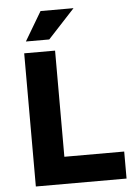

<svg xmlns="http://www.w3.org/2000/svg" viewBox="-60 -946 710 991"><g transform="rotate(-5 295.0 -450.0)"><path d="M85 0V-690H245V-140H555V0ZM99 -750 188 -900H359L220 -750Z"/></g></svg>

Font: Radio Canada
Style: Bold
Weight: 700
Designer: Charles Daoud, Etienne Aubert Bonn, Alexandre Saumier Demers, Jacques Le Bailly
Foundry: Radio-Canada
Version: Version 2.104; ttfautohint (v1.8.4.7-5d5b);gftools[0.9.28.de